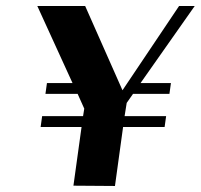

<svg xmlns="http://www.w3.org/2000/svg" viewBox="-20 -617 667 638"><path d="M104 -597H263L387 -317L575 -597H627L447 -341H548L543 -305H422L401 -275L394 -231H532L527 -195H389L362 1L224 0L251 -195H115L120 -231H256L260 -256L238 -305H131L136 -341H221Z"/></svg>

Font: Gamine
Style: Bold Italic
Weight: 700
Designer: Tapiwanashe Sebastian Garikayi
Version: Version 1.000